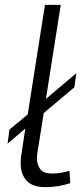

<svg xmlns="http://www.w3.org/2000/svg" viewBox="-20 -760 344 790"><path d="M11 -169 19 -227 94 -289 165 -740H230L169 -353L294 -459L286 -401L160 -295L138 -157Q136 -146 134 -133Q132 -120 132 -106Q132 -84 145 -65Q158 -46 196 -46Q214 -46 231 -49Q248 -52 266 -57L269 -6Q246 1 220.5 5.5Q195 10 167 10Q113 10 89 -17Q65 -44 65 -88Q65 -102 67 -117.5Q69 -133 71 -144L84 -231Z"/></svg>

Font: Georama Expanded Light
Style: Italic
Weight: 300
Width: 7
Italic angle: -9°
Designer: Jean-Baptiste Levee
Foundry: Production Type
Version: Version 1.000